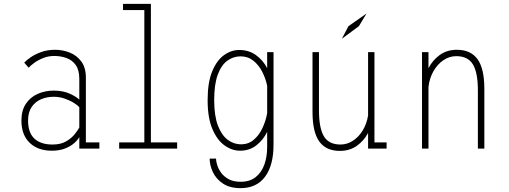

<svg xmlns="http://www.w3.org/2000/svg" viewBox="-20 -770 2640 995"><path d="M248.5 11Q176 11 133.5 -30.2Q91 -71.5 91 -145Q91 -197.5 114 -232Q137 -266.5 175.2 -283.5Q213.5 -300.5 258.5 -300.5Q307 -300.5 342.5 -284Q378 -267.5 391 -253.5V-360.5Q391 -406.5 372.8 -432.5Q354.5 -458.5 324.8 -469.2Q295 -480 261 -480Q230.5 -480 203.8 -469.2Q177 -458.5 157.2 -444Q137.5 -429.5 128.5 -419L105.5 -445.5Q117 -458 139.5 -473.5Q162 -489 194 -500.5Q226 -512 266 -512Q305 -512 341.5 -497.5Q378 -483 401.5 -451.2Q425 -419.5 425 -368V-32H495V0H391V-60Q384.5 -46.5 366.2 -29.8Q348 -13 318.5 -1Q289 11 248.5 11ZM252 -21Q294.5 -21 322.8 -37.5Q351 -54 367.5 -75Q384 -96 391 -109V-214Q381.5 -225.5 361 -238Q340.5 -250.5 313.8 -259.5Q287 -268.5 259 -268.5Q223.5 -268.5 193.2 -255.8Q163 -243 144.2 -215.8Q125.5 -188.5 125.5 -145Q125.5 -82 158.5 -51.5Q191.5 -21 252 -21Z M597.5 0V-32H728V-718H617.5V-750H762V-32H898V0Z M1224 11Q1182 11 1143.5 -16.5Q1105 -44 1080.5 -101.8Q1056 -159.5 1056 -251Q1056 -342.5 1079.5 -399.8Q1103 -457 1140.5 -484Q1178 -511 1219.5 -511Q1270 -511 1306.8 -484.2Q1343.5 -457.5 1364.5 -417V-500H1397.5V-20Q1397.5 87 1353.5 146Q1309.5 205 1227 205Q1170.5 205 1135 181Q1099.5 157 1083 121.5Q1066.5 86 1066.5 52H1099.5Q1099.5 66 1105.8 86Q1112 106 1126.5 125.8Q1141 145.5 1165.5 158.8Q1190 172 1227 172Q1274.5 172 1305 147.8Q1335.5 123.5 1350 82.8Q1364.5 42 1364.5 -8V-86.5Q1344 -44.5 1308.5 -16.8Q1273 11 1224 11ZM1090 -251Q1090 -170 1109.2 -119.5Q1128.5 -69 1160.2 -45.5Q1192 -22 1229 -22Q1267.5 -22 1295.2 -45.8Q1323 -69.5 1340.2 -106.5Q1357.5 -143.5 1364.5 -183.5V-325.5Q1357 -362.5 1339.2 -397.5Q1321.5 -432.5 1293.2 -455.2Q1265 -478 1226.5 -478Q1189.5 -478 1158.2 -455.5Q1127 -433 1108.5 -383.2Q1090 -333.5 1090 -251Z M1741 12Q1670 12 1634.8 -36.5Q1599.5 -85 1599.5 -190.5V-500H1633V-198Q1633 -106.5 1658.5 -63.8Q1684 -21 1744.5 -21Q1779 -21 1809.2 -40.8Q1839.5 -60.5 1860 -94.5Q1880.5 -128.5 1887.5 -171.5V-500H1920.5V-32H1983.5V0H1887.5V-81Q1866 -40.5 1829 -14.2Q1792 12 1741 12ZM1751.5 -569 1786 -634.5 1879.5 -700 1840 -634.5Z M2167 0V-500H2200.5V-416.5Q2221.5 -458 2258.8 -485Q2296 -512 2348 -512Q2419 -512 2454.5 -463.5Q2490 -415 2490 -309.5V0H2456.5V-302Q2456.5 -393.5 2430.8 -436.2Q2405 -479 2344.5 -479Q2308.5 -479 2277.5 -457.8Q2246.5 -436.5 2226 -400.5Q2205.5 -364.5 2200.5 -319V0Z"/></svg>

Font: Trispace SemiCondensed Thin
Style: Regular
Weight: 100
Width: 4
Designer: Tyler Finck
Foundry: Etcetera Type Company
Version: Version 1.210; ttfautohint (v1.8.3)